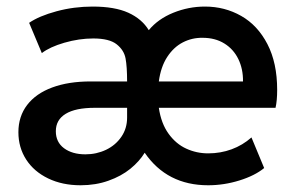

<svg xmlns="http://www.w3.org/2000/svg" viewBox="-20 -548 886 576"><path d="M35.2 -151.4Q35.2 -198.7 61.5 -233.2Q87.9 -267.6 136.7 -285.6Q185.5 -303.7 252 -303.7H361.3Q361.3 -347.7 356.7 -372.6Q352.1 -397.5 330.1 -415Q308.1 -432.6 259.8 -432.6Q217.3 -432.6 173.3 -419.9Q129.4 -407.2 105.5 -388.7L67.4 -479.5Q97.2 -500 149.7 -514.2Q202.1 -528.3 257.8 -528.3Q324.2 -528.3 365 -509.8Q405.8 -491.2 426.3 -457.5Q454.1 -491.2 500 -509.8Q545.9 -528.3 594.7 -528.3Q654.3 -528.3 703.6 -500.2Q752.9 -472.2 782.2 -415.8Q811.5 -359.4 811.5 -278.3Q811.5 -246.1 806.6 -224.6H456.5Q463.4 -177.7 485.6 -147Q507.8 -116.2 538.8 -102.1Q569.8 -87.9 604.5 -87.9Q641.6 -87.9 674.8 -100.1Q708 -112.3 734.4 -135.7L772.5 -43.9Q744.6 -21 698.2 -6.6Q651.9 7.8 604.5 7.8Q481 7.8 414.1 -89.8Q398.4 -64 371.1 -41.7Q343.8 -19.5 305.4 -5.9Q267.1 7.8 221.7 7.8Q167 7.8 124.5 -12.7Q82 -33.2 58.6 -69.3Q35.2 -105.5 35.2 -151.4ZM236.3 -85Q269.5 -85 298.1 -98.6Q326.7 -112.3 344 -137.5Q361.3 -162.6 361.3 -195.3V-224.6H264.6Q206.5 -224.6 177 -206.5Q147.5 -188.5 147.5 -154.3Q147.5 -121.6 172.1 -103.3Q196.8 -85 236.3 -85ZM709 -303.7Q709.5 -340.8 695.1 -370.6Q680.7 -400.4 653.1 -417.5Q625.5 -434.6 587.9 -434.6Q556.2 -435.1 528.6 -420.9Q501 -406.7 481.7 -377.2Q462.4 -347.7 456.5 -303.7Z"/></svg>

Font: Reddit Sans Strawberry SemiBold
Style: Regular
Weight: 600
Designer: Stephen Hutchings
Foundry: Reddit
Version: Version 1.013